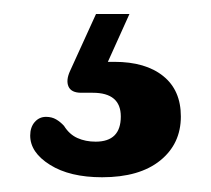

<svg xmlns="http://www.w3.org/2000/svg" viewBox="-20 -28 294 267"><path d="M113.5 -8.5H160L130 58Q134.5 58 139 58Q182.5 58 207 77.8Q231.5 97.5 231.5 134Q231.5 172 202.8 195.2Q174 218.5 122 218.5Q77 218.5 49.5 201.2Q22 184 22 160.5Q22 149 28.2 141.8Q34.5 134.5 44 134.5Q52 134.5 58 138Q64 141.5 69 147Q76.5 159 87.8 164Q99 169 113 169Q148 169 148 134Q148 101 109 101H93Q79 101 75.2 92.2Q71.5 83.5 77.5 70.5Z"/></svg>

Font: Fraunces 72pt S100 SemiBold
Style: Regular
Weight: 600
Version: Version 1.000; ttfautohint (v1.8.3)